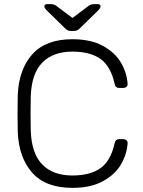

<svg xmlns="http://www.w3.org/2000/svg" viewBox="-20 -900 691 930"><path d="M331 -50Q416 -50 466 -85Q516 -120 535 -205Q539 -226 557 -226H577Q586 -226 592.5 -220.5Q599 -215 598 -206Q595 -154 566.5 -104.5Q538 -55 479 -22.5Q420 10 331 10Q201 10 136 -63.5Q71 -137 66 -261Q65 -288 65 -349Q65 -411 66 -439Q71 -563 136 -636.5Q201 -710 331 -710Q420 -710 479 -677.5Q538 -645 566.5 -595.5Q595 -546 598 -494V-492Q598 -484 592 -479Q586 -474 577 -474H557Q539 -474 535 -495Q516 -580 466 -615Q416 -650 331 -650Q237 -650 185 -597Q133 -544 129 -434Q128 -407 128 -351Q128 -295 129 -266Q133 -156 185 -103Q237 -50 331 -50ZM294 -764 207 -849Q195 -861 195 -869Q195 -880 209 -880H226Q233 -880 240 -878Q247 -876 251 -873L331 -813L411 -873Q415 -876 422 -878Q429 -880 436 -880H453Q467 -880 467 -869Q467 -861 455 -849L368 -764Q359 -755 352 -752.5Q345 -750 336 -750H326Q316 -750 309.5 -752.5Q303 -755 294 -764Z"/></svg>

Font: Rubik
Style: Regular
Weight: 300
Designer: Hubert & Fischer
Foundry: Hubert & Fischer
Version: Version 1.100